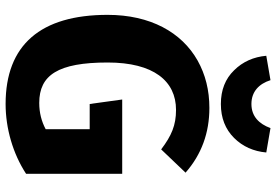

<svg xmlns="http://www.w3.org/2000/svg" viewBox="-170 -798 985 685"><g transform="rotate(90 322.5 -455.5)"><path d="M351 -751C401 -751 441 -767 472 -798C503 -829 520 -868 524 -913L437 -928C422 -887 395 -860 351 -860C307 -860 279 -887 266 -928L179 -913C183 -868 200 -829 231 -798C261 -767 301 -751 351 -751ZM365 -710C302 -710 246 -696 196 -668C95 -611 33 -499 33 -347C33 -108 140 17 351 17C438 17 528 -9 600 -56V-399H335L351 -283H441V-126C413 -111 382 -103 347 -103C248 -103 203 -170 203 -347C203 -511 269 -591 372 -591C427 -591 464 -575 513 -538L596 -625C531 -682 454 -710 365 -710Z"/></g></svg>

Font: Fira Sans
Style: Bold
Weight: 700
Designer: Carrois Corporate & Edenspiekermann AG
Foundry: Carrois Corporate GbR & Edenspiekermann AG
Version: Version 4.203